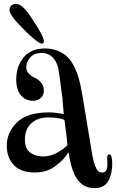

<svg xmlns="http://www.w3.org/2000/svg" viewBox="-20 -874 601 994"><path d="M151 -352Q113 -352 88.5 -380.5Q64 -409 64 -462Q64 -529 101.5 -576Q139 -623 213 -623Q251 -623 281 -610Q311 -597 329 -579.5Q347 -562 361.5 -534Q376 -506 382.5 -485.5Q389 -465 396 -436Q403 -405 429 -245Q455 -85 458 -70Q462 -50 465 -38.5Q468 -27 474 -11.5Q480 4 488.5 11.5Q497 19 509 19Q536 19 536 -22Q536 -28 535.5 -40.5Q535 -53 535 -57Q535 -75 545 -75Q561 -75 561 -27Q561 19 546 53Q526 100 469 100Q400 100 367 32Q347 -6 335 -86Q313 -49 268 -15Q223 19 161 19Q88 19 51.5 -19.5Q15 -58 15 -119Q15 -189 68 -240.5Q121 -292 231 -292Q270 -292 310 -283Q306 -339 303 -367Q286 -501 282 -518Q274 -556 251.5 -578Q229 -600 194 -600Q158 -600 137 -577Q116 -554 116 -525Q116 -506 130 -492Q144 -478 161.5 -470.5Q179 -463 193 -446Q207 -429 207 -405Q207 -381 191 -366.5Q175 -352 151 -352ZM314 -253Q285 -266 230 -266Q176 -266 142.5 -236Q109 -206 109 -151Q109 -104 136.5 -84Q164 -64 201 -64Q244 -64 280.5 -86Q317 -108 329 -123L323 -183Q321 -196 319 -212Q317 -228 315.5 -239Q314 -250 314 -253ZM63 -854Q98 -854 148 -774Q207 -685 207 -661Q207 -648 197 -648Q186 -648 155.5 -673Q125 -698 95 -730Q29 -796 29 -822Q29 -837 39 -845.5Q49 -854 63 -854Z"/></svg>

Font: Henny Penny
Style: Regular
Weight: 400
Designer: Olga Umpeleva
Foundry: Brownfox
Version: Version 1.001